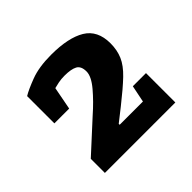

<svg xmlns="http://www.w3.org/2000/svg" viewBox="-103 -828 578 578"><g transform="rotate(-45 185.5 -539.0)"><path d="M41 -356V-416L137 -504Q169 -532 193.5 -561Q218 -590 218 -611Q218 -634 204 -641.5Q190 -649 162 -649Q148 -649 135.5 -646.5Q123 -644 116 -642L102 -569H39V-685Q55 -695 90.5 -708.5Q126 -722 178 -722Q251 -722 290 -698.5Q329 -675 329 -620Q329 -591 319 -568Q309 -545 284.5 -521.5Q260 -498 217 -464L175 -431V-427H274L285 -481H341V-356Z"/></g></svg>

Font: Faustina
Style: Bold
Weight: 700
Designer: Alfonso Garcia
Foundry: http://www.omnibus-type.com
Version: Version 1.200